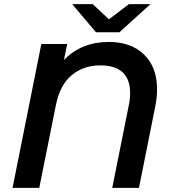

<svg xmlns="http://www.w3.org/2000/svg" viewBox="-20 -914 837 934"><path d="M744 -479Q744 -440 735 -395L656 0H526L606 -399Q613 -431 613 -462Q613 -529 576 -562.5Q539 -596 468 -596Q386 -596 328.5 -548Q271 -500 252 -403L171 0H41L181 -700H307L291 -622Q376 -710 509 -710Q617 -710 680.5 -649Q744 -588 744 -479ZM712 -894 561 -757H447L331 -894H431L510 -820L607 -894Z"/></svg>

Font: Montserrat Alternates SemiBold
Style: Italic
Weight: 600
Italic angle: -11.3°
Designer: Julieta Ulanovsky
Foundry: Julieta Ulanovsky
Version: Version 7.200